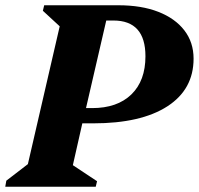

<svg xmlns="http://www.w3.org/2000/svg" viewBox="-47 -710 756 730"><path d="M-27 0 -23 -23 59 -86 180 -610 116 -669 121 -690H403Q491 -690 555 -665Q619 -640 654 -594.5Q689 -549 689 -487Q689 -370 589 -305.5Q489 -241 307 -241H266L230 -82L322 -21L317 0ZM384 -632H357L280 -299H303Q399 -299 452.5 -351Q506 -403 506 -496Q506 -632 384 -632Z"/></svg>

Font: Platypi
Style: Bold Italic
Weight: 700
Italic angle: -13°
Designer: David Sargent
Foundry: Bolt Cutter Type
Version: Version 1.200; ttfautohint (v1.8.4.7-5d5b)